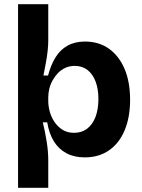

<svg xmlns="http://www.w3.org/2000/svg" viewBox="-20 -735 678 915"><path d="M66 160V-261V-715H210V-543Q210 -519 207 -491.5Q204 -464 198.5 -435Q193 -406 187 -375H209Q222 -425 244.5 -461.5Q267 -498 302 -517.5Q337 -537 385 -537Q451 -537 499 -503Q547 -469 573.5 -407Q600 -345 600 -259Q600 -176 574 -114Q548 -52 499.5 -18.5Q451 15 384 15Q334 15 297 -4.5Q260 -24 237 -61Q214 -98 205 -152H184Q189 -133 193.5 -110Q198 -87 202 -63Q206 -39 208 -15.5Q210 8 210 30V160ZM333 -102Q369 -102 395 -121.5Q421 -141 435 -177.5Q449 -214 449 -263Q449 -311 435.5 -346.5Q422 -382 397 -401.5Q372 -421 336 -421Q312 -421 292 -412Q272 -403 257 -387.5Q242 -372 231 -352.5Q220 -333 215 -312Q210 -291 210 -272V-253Q210 -230 217 -203.5Q224 -177 239.5 -154Q255 -131 278 -116.5Q301 -102 333 -102Z"/></svg>

Font: Bricolage Grotesque 96pt ExtraBold
Style: Bold
Weight: 700
Version: Version 1.001;gftools[0.9.33.dev8+g029e19f]